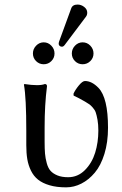

<svg xmlns="http://www.w3.org/2000/svg" viewBox="-20 -804 532 834"><path d="M316.9 -784.2Q332.5 -784.2 345.7 -773.9Q358.9 -763.7 358.9 -749Q358.9 -738.3 353 -731L261.2 -608.9Q255.4 -601.1 249 -601.1Q243.2 -601.1 239 -604.7Q234.9 -608.4 234.9 -613.8Q234.9 -618.2 236.8 -624L289.1 -767.1Q294.9 -784.2 316.9 -784.2ZM136.7 -538.6Q123 -552.2 123 -571.8Q123 -591.3 137 -605.7Q150.9 -620.1 169.9 -620.1Q189 -620.1 202.9 -605.7Q216.8 -591.3 216.8 -571.8Q216.8 -552.2 203.1 -538.6Q189.5 -524.9 169.9 -524.9Q150.4 -524.9 136.7 -538.6ZM338.9 -620.1Q358.4 -620.1 372.3 -605.7Q386.2 -591.3 386.2 -571.8Q386.2 -552.2 372.3 -538.6Q358.4 -524.9 338.9 -524.9Q319.3 -524.9 305.7 -538.6Q292 -552.2 292 -571.8Q292 -591.3 305.9 -605.7Q319.8 -620.1 338.9 -620.1ZM173.8 -251V-189Q173.8 -157.7 175.5 -137.2Q177.2 -116.7 183.1 -95.2Q189 -73.7 199.7 -61.8Q210.4 -49.8 229.5 -42Q248.5 -34.2 275.9 -34.2Q317.9 -34.2 348.6 -64.9Q379.4 -95.7 393.3 -140.6Q407.2 -185.5 407.2 -236.8Q407.2 -263.2 403.6 -283.4Q399.9 -303.7 396 -315.2Q392.1 -326.7 382.8 -336.9Q373.5 -347.2 368.9 -350.3Q364.3 -353.5 353 -360.4Q350.1 -361.8 349.1 -362.8Q323.2 -377.9 299.8 -388.7L299.3 -397Q306.6 -413.6 322.5 -432.9Q338.4 -452.1 349.1 -452.1Q378.9 -452.1 407.7 -422.4Q449.2 -379.4 449.2 -249Q449.2 -186 433.6 -135.5Q418 -85 391.8 -54Q365.7 -22.9 333.7 -6.6Q301.8 9.8 267.1 9.8Q225.6 9.8 195.1 0.7Q164.6 -8.3 145.3 -23.7Q126 -39.1 114.5 -62.7Q103 -86.4 98.6 -112.5Q94.2 -138.7 94.2 -172.9V-234.9Q94.2 -379.9 84 -436L85.9 -439Q149.9 -429.2 174.8 -439Q184.1 -439 184.1 -429.2Q173.8 -349.1 173.8 -251Z"/></svg>

Font: Linux Biolinum G
Style: Regular
Weight: 400
Designer: Philipp H. Poll
Foundry: Philipp H. Poll
Version: Version 1.1.0 ; ttfautohint (v1.6)